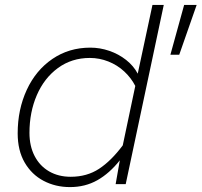

<svg xmlns="http://www.w3.org/2000/svg" viewBox="-20 -750 821 782"><path d="M541 -450 601 -730H647L492 0H451L468 -97Q426 -44 376.5 -16Q327 12 265 12Q206 12 157.5 -13.5Q109 -39 80.5 -88Q52 -137 52 -207Q52 -304 89 -384Q126 -464 193.5 -510Q261 -556 348 -556Q387 -556 425 -543Q463 -530 493.5 -506Q524 -482 541 -450ZM268 -30Q334 -30 383.5 -62.5Q433 -95 480 -158L531 -400Q514 -433 486 -459Q458 -485 421.5 -499.5Q385 -514 346 -514Q272 -514 216 -473Q160 -432 130 -362.5Q100 -293 100 -209Q100 -155 121 -114.5Q142 -74 180 -52Q218 -30 268 -30ZM730 -730H781L710 -527H674Z"/></svg>

Font: Azeret Mono Thin
Style: Italic
Weight: 100
Italic angle: -12°
Designer: Martin Vácha
Foundry: Displaay
Version: Version 1.000; Glyphs 3.0.3, build 3074